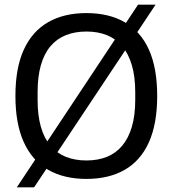

<svg xmlns="http://www.w3.org/2000/svg" viewBox="-20 -754 740 822"><path d="M350 12Q254 12 186 -27Q118 -66 82 -145Q46 -224 46 -343Q46 -463 82 -541.5Q118 -620 186 -659Q254 -698 350 -698Q446 -698 514 -659Q582 -620 617.5 -541.5Q653 -463 653 -343Q653 -224 617.5 -145Q582 -66 514 -27Q446 12 350 12ZM350 -67Q399 -67 437.5 -82.5Q476 -98 503 -130Q530 -162 544.5 -211Q559 -260 559 -327V-359Q559 -426 544.5 -475Q530 -524 503 -556Q476 -588 437.5 -603.5Q399 -619 350 -619Q301 -619 262 -603.5Q223 -588 196 -556Q169 -524 155 -475Q141 -426 141 -359V-327Q141 -260 155 -211Q169 -162 196 -130Q223 -98 262 -82.5Q301 -67 350 -67ZM52 48 571 -734H646L126 48Z"/></svg>

Font: Archivo SemiCondensed
Style: Regular
Weight: 400
Width: 4
Designer: Hector Gatti
Foundry: Omnibus-Type
Version: Version 2.001